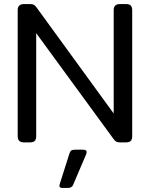

<svg xmlns="http://www.w3.org/2000/svg" viewBox="-20 -700 737 944"><path d="M67 -30V-650Q67 -680 98 -680H128Q140 -680 146.5 -676.5Q153 -673 160 -663L539 -142V-650Q539 -680 569 -680H600Q616 -680 623 -672.5Q630 -665 630 -650V-30Q630 -15 623 -7.5Q616 0 600 0H569Q558 0 551.5 -3.5Q545 -7 538 -17L158 -537V-30Q158 -15 151 -7.5Q144 0 128 0H97Q67 0 67 -30ZM272 213 274 204 321 56Q325 44 330.5 40Q336 36 350 36H388Q406 36 406 47Q406 53 403 60L339 210Q333 224 314 224H286Q272 224 272 213Z"/></svg>

Font: Mitr Light
Style: Regular
Weight: 300
Designer: Thanarat Vachiruckul
Foundry: Cadson Demak
Version: Version 1.003